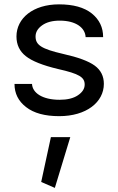

<svg xmlns="http://www.w3.org/2000/svg" viewBox="-20 -539 554 899"><path d="M172.9 313 236.8 340.8 309.1 103H218.3ZM256.3 -518.6C134.8 -518.6 57.1 -453.6 57.1 -368.2C57.1 -329.6 71.8 -298.8 101.1 -275.9C129.9 -252.9 180.2 -232.9 252 -215.8C351.6 -193.4 376.5 -177.2 376.5 -143.1C376.5 -123.5 365.7 -106.9 344.7 -92.8C323.7 -78.6 294.9 -71.8 259.3 -71.8C177.7 -71.8 131.8 -104.5 129.9 -146H47.9C47.9 -101.6 65.9 -65.4 102.1 -37.6C138.2 -9.3 189.9 4.9 257.3 4.9C383.8 4.9 466.3 -60.1 466.3 -146.5C466.3 -182.1 452.1 -210.9 423.3 -231.9C394.5 -252.9 345.2 -271 275.4 -286.6C173.3 -310.1 146.5 -328.6 146.5 -368.2C146.5 -388.2 156.7 -405.8 177.2 -420.4C197.8 -435.1 225.1 -442.4 259.8 -442.4C335.9 -442.4 378.9 -408.7 380.9 -365.2H462.9C462.9 -410.6 445.3 -447.3 409.7 -476.1C374 -504.4 323.2 -518.6 256.3 -518.6Z"/></svg>

Font: Estedad Medium
Style: Regular
Weight: 500
Designer: Amin Abedi
Version: Version 7.3